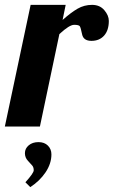

<svg xmlns="http://www.w3.org/2000/svg" viewBox="-58 -520 467 789"><path d="M44.4 109.4Q44.4 90.3 60.1 77.1Q75.7 64 100.1 64Q124.5 64 138.9 78.4Q153.3 92.8 153.3 114.3Q153.3 152.3 129.2 188.2Q105 224.1 66.4 249L46.4 229Q80.6 191.4 80.6 179.7Q80.6 168 75 160.9Q69.3 153.8 56.9 140.9Q44.4 127.9 44.4 109.4ZM389.2 -434.1Q389.2 -395.5 369.9 -373.8Q350.6 -352.1 317.9 -352.1Q284.7 -352.1 279.3 -379.2Q273.9 -406.2 270 -412.1Q266.1 -418 246.6 -418Q227.1 -418 186 -379.9L106 0H-38.1L67.9 -500H211.9L199.2 -438Q233.9 -468.8 261 -484.4Q288.1 -500 320.3 -500Q352.1 -500 370.6 -478.3Q389.2 -456.5 389.2 -434.1Z"/></svg>

Font: Lobster-Regular
Style: Regular
Weight: 400
Designer: Pablo Impallari
Foundry: Pablo Impallari
Version: Version 1.007; ttfautohint (v1.1) -l 8 -r 50 -G 50 -x 14 -D 